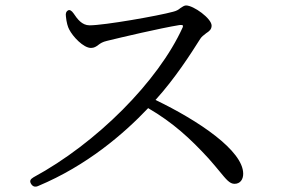

<svg xmlns="http://www.w3.org/2000/svg" viewBox="-20 -707 1040 705"><path d="M94 -32C100 -22 109 -19 120 -24C299 -99 434 -215 524 -310C615 -257 679 -198 746 -125C764 -105 775 -91 786 -78C810 -49 823 -32 841 -32C862 -32 873 -48 873 -69C873 -154 709 -264 551 -340C622 -418 681 -510 715 -564C719 -571 729 -579 737 -585C748 -592 757 -599 757 -613C757 -639 691 -687 663 -687C657 -687 649 -682 642 -677C635 -671 628 -667 616 -664C562 -649 363 -614 309 -614C281 -614 264 -637 250 -658C243 -668 236 -672 230 -669C224 -666 220 -659 222 -647C224 -625 229 -608 234 -599C247 -573 286 -531 314 -531C326 -531 333 -536 341 -542C349 -548 356 -553 373 -557C426 -570 566 -603 639 -615C650 -616 654 -615 651 -607C561 -408 334 -181 103 -56C91 -49 88 -42 94 -32Z"/></svg>

Font: 寒蝉锦书宋
Style: Regular
Weight: 400
Designer: 寒蝉锦书宋{Warren} 思源宋体{Ryoko NISHIZUKA 西塚涼子 (kana & ideographs); Frank Grießhammer (Latin, Greek & Cyrillic); Wenlong ZHANG 
Foundry: Adobe & ChillType
Version: Version 2.000;Glyphs 3.1.1 (3135)